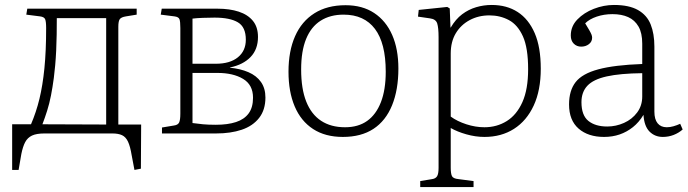

<svg xmlns="http://www.w3.org/2000/svg" viewBox="-20 -538 2772 774"><path d="M522 147 511 89Q505 52 496 33Q487 14 472 7Q457 0 433 0H159Q127 0 109 8.5Q91 17 81.5 35Q72 53 66 83L55 147H29V-37H105Q126 -86 139 -139.5Q152 -193 159 -262.5Q166 -332 166 -425Q166 -451 162 -460.5Q158 -470 141 -472L86 -479L90 -503H531V-479L488 -472Q469 -469 463 -461Q457 -453 457 -430V-36H549L548 142ZM151 -37 408 -36V-465H209Q209 -432 208.5 -399Q208 -366 206.5 -334.5Q205 -303 202.5 -275Q200 -247 197 -224Q192 -186 185.5 -153Q179 -120 170 -91.5Q161 -63 151 -37Z M633 0V-24L681 -32Q697 -34 702 -44Q707 -54 707 -80V-425Q707 -451 703.5 -460.5Q700 -470 683 -472L628 -479L632 -503H857Q906 -503 942.5 -491Q979 -479 999.5 -454Q1020 -429 1020 -389Q1020 -339 990 -308Q960 -277 907 -266V-265Q949 -261 981.5 -247Q1014 -233 1032 -207.5Q1050 -182 1050 -145Q1050 -95 1024.5 -62.5Q999 -30 954.5 -15Q910 0 851 0ZM850 -35Q898 -35 931.5 -46Q965 -57 982.5 -81Q1000 -105 1000 -144Q1000 -196 960 -220Q920 -244 857 -244H756V-42Q777 -39 798.5 -37Q820 -35 850 -35ZM756 -281H850Q907 -281 939 -307Q971 -333 971 -378Q971 -429 939 -448Q907 -467 845 -467Q821 -467 796.5 -466Q772 -465 756 -463Z M1362 14Q1291 14 1242 -18Q1193 -50 1168 -109Q1143 -168 1143 -249Q1143 -332 1169.5 -392Q1196 -452 1247.5 -484.5Q1299 -517 1373 -517Q1441 -517 1488.5 -485.5Q1536 -454 1561 -397Q1586 -340 1586 -262Q1586 -176 1560.5 -113.5Q1535 -51 1485.5 -18.5Q1436 14 1362 14ZM1371 -25Q1424 -25 1460 -50.5Q1496 -76 1515.5 -126Q1535 -176 1535 -249Q1535 -307 1524 -350Q1513 -393 1491.5 -421.5Q1470 -450 1438.5 -464.5Q1407 -479 1365 -479Q1311 -479 1272.5 -454.5Q1234 -430 1214 -381Q1194 -332 1194 -258Q1194 -180 1214.5 -128.5Q1235 -77 1274.5 -51Q1314 -25 1371 -25Z M1674 216V192L1722 184Q1736 182 1742 172.5Q1748 163 1748 138V-388Q1748 -426 1742.5 -443.5Q1737 -461 1713 -464L1665 -471L1668 -498L1783 -510L1793 -504L1796 -427H1797Q1817 -461 1843 -480.5Q1869 -500 1899.5 -509Q1930 -518 1962 -518Q2023 -518 2067 -489.5Q2111 -461 2135.5 -404.5Q2160 -348 2160 -261Q2160 -174 2131.5 -112.5Q2103 -51 2052 -18.5Q2001 14 1933 14Q1897 14 1860 3.5Q1823 -7 1797 -22V138Q1797 162 1802 172Q1807 182 1828 184L1889 192V216ZM1933 -25Q1983 -25 2023 -50Q2063 -75 2086 -126.5Q2109 -178 2109 -259Q2109 -345 2088 -391.5Q2067 -438 2031.5 -457Q1996 -476 1953 -476Q1909 -476 1873.5 -457Q1838 -438 1817.5 -404Q1797 -370 1797 -322V-68Q1823 -49 1860 -37Q1897 -25 1933 -25Z M2415 14Q2351 14 2312.5 -19.5Q2274 -53 2274 -117Q2274 -173 2300.5 -207Q2327 -241 2392 -258.5Q2457 -276 2569 -280V-362Q2569 -405 2554 -431Q2539 -457 2512.5 -469Q2486 -481 2449 -481Q2415 -481 2385.5 -471Q2356 -461 2339 -444Q2350 -426 2356 -415.5Q2362 -405 2364.5 -398.5Q2367 -392 2367 -386Q2367 -370 2354 -360Q2341 -350 2323 -350Q2305 -350 2293 -362Q2281 -374 2281 -395Q2281 -432 2307.5 -459.5Q2334 -487 2374 -502.5Q2414 -518 2455 -518Q2516 -518 2552 -497.5Q2588 -477 2603 -439.5Q2618 -402 2618 -350V-88Q2618 -57 2631 -41Q2644 -25 2668 -25Q2681 -25 2695 -29Q2709 -33 2722 -39L2732 -16Q2716 -2 2695.5 6Q2675 14 2652 14Q2620 14 2598.5 -7.5Q2577 -29 2574 -75Q2556 -45 2531.5 -25.5Q2507 -6 2478 4Q2449 14 2415 14ZM2428 -28Q2463 -28 2495.5 -42.5Q2528 -57 2548.5 -84.5Q2569 -112 2569 -149V-243Q2480 -242 2426 -230Q2372 -218 2348 -192.5Q2324 -167 2324 -126Q2324 -73 2352 -50.5Q2380 -28 2428 -28Z"/></svg>

Font: Literata 18pt ExtraLight
Style: Regular
Weight: 250
Designer: Latin by Veronika Burian and Jose Scaglione. Greek by Irene Vlachou. Cyrillic by Vera Evstafieva.
Foundry: TypeTogether
Version: Version 3.103;gftools[0.9.29]